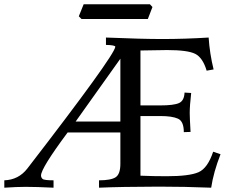

<svg xmlns="http://www.w3.org/2000/svg" viewBox="-41 -871 1091 891"><path d="M517.6 -307.1V-598.6L310.1 -307.1ZM939 0Q814.9 -4.9 696.8 -4.9Q516.6 -4.4 418.5 0V-34.2Q474.1 -34.2 495.8 -48.6Q517.6 -63 517.6 -110.8V-256.3H272.9Q149.4 -90.3 149.4 -56.6Q149.4 -47.4 156.5 -40.8Q163.6 -34.2 207.5 -34.2V0Q127.9 -3.9 78.1 -3.9Q38.1 -3.9 -21 0V-34.2Q45.4 -36.6 85.9 -88.9Q488.3 -610.4 494.1 -653.8Q494.1 -661.6 450.7 -662.6V-696.8Q616.7 -689.9 712.4 -689.9Q816.4 -689.9 927.2 -696.8Q932.1 -622.6 950.2 -548.8L918 -543Q899.9 -603.5 865 -621.1Q830.1 -638.7 734.4 -638.7L610.8 -636.7V-381.8H702.1Q765.6 -381.8 789.8 -392.8Q814 -403.8 815.4 -441.4L846.2 -439.5Q839.4 -379.9 839.4 -346.2Q839.4 -327.1 843.3 -258.8L812 -257.8Q812 -308.1 784.9 -320.3Q757.8 -332.5 703.6 -332.5H610.8V-55.7Q669.4 -53.2 732.4 -53.2Q838.4 -53.2 880.6 -72Q922.9 -90.8 948.2 -167L982.4 -155.3Q949.7 -71.8 939 0ZM645 -782.7H337.4L324.7 -795.4L347.2 -851.1H654.8L666.5 -838.4Z"/></svg>

Font: Almanac
Style: Regular
Weight: 400
Designer: Eden's Almanac
Version: Version 3.501;March 28, 2021;FontCreator 13.0.0.2683 64-bit